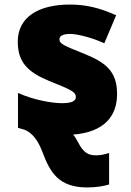

<svg xmlns="http://www.w3.org/2000/svg" viewBox="-20 -583 574 843"><path d="M363 240C406 240 439 233 459 227V89C444 93 426 99 403 99C367 99 347 88 323 42C316 29 309 17 301 8C439 -3 494 -74 494 -170C494 -267 448 -307 352 -346C260 -383 241 -390 241 -411C241 -426 258 -434 288 -434C320 -434 383 -418 438 -393L490 -516C421 -547 360 -563 287 -563C149 -563 58 -508 58 -400C58 -309 103 -266 195 -228C288 -190 313 -181 313 -157C313 -139 294 -130 252 -130C210 -130 130 -143 59 -175V-22C66 -19 80 -16 89 -13C123 2 147 33 167 86C200 174 238 240 363 240Z"/></svg>

Font: Noto Sans UI Black
Style: Regular
Weight: 900
Designer: Monotype Design Team
Foundry: Monotype Imaging Inc.
Version: Version 1.901